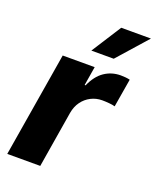

<svg xmlns="http://www.w3.org/2000/svg" viewBox="-142 -845 755 929"><g transform="rotate(20 236.0 -381.0)"><path d="M9.8 0 99.1 -539.1H263.7L247.6 -441.4H252.4Q275.9 -494.6 313 -519.8Q350.1 -544.9 396.5 -544.9Q409.2 -544.9 421.4 -543.7Q433.6 -542.5 443.8 -540L419.4 -394Q408.2 -397.5 388.9 -399.2Q369.6 -400.9 353.5 -400.9Q322.3 -400.9 295.7 -387.2Q269 -373.5 251.2 -348.9Q233.4 -324.2 227.5 -290.5L179.7 0ZM221.2 -608.9 319.3 -762.2H472.2L336.4 -608.9Z"/></g></svg>

Font: Inter 18pt ExtraBold
Style: Italic
Weight: 800
Italic angle: -9.3988°
Designer: Rasmus Andersson
Foundry: rsms
Version: Version 4.001;git-66647c0bb